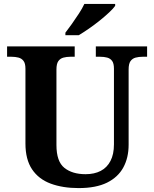

<svg xmlns="http://www.w3.org/2000/svg" viewBox="-20 -951 787 981"><path d="M381.7 10Q300.4 10 239 -12.8Q177.5 -35.6 143.8 -85.9Q110 -136.2 110 -217.7V-599.9Q110 -627 100.2 -639.8Q90.5 -652.6 74.3 -656.8Q58.1 -661 38.4 -661H16.2V-714H361.7V-661H339.4Q320.3 -661 303.9 -656.6Q287.5 -652.1 278 -638.6Q268.4 -625 268.4 -595.9V-210Q268.4 -125.9 308.8 -93.5Q349.1 -61 417.4 -61Q462.1 -61 494.5 -77.8Q526.8 -94.6 544.5 -128.7Q562.2 -162.7 562.2 -213.5V-599.9Q562.2 -627 552.8 -639.8Q543.3 -652.6 527.4 -656.8Q511.5 -661 491.8 -661H469.6V-714H731.6V-661H708.7Q689 -661 672.7 -656.6Q656.3 -652.1 646.7 -638.6Q637.2 -625 637.2 -595.9V-211.5Q637.2 -145 610 -95.2Q582.9 -45.5 526.7 -17.7Q470.4 10 381.7 10ZM314.1 -784Q329.1 -803 347.4 -829Q365.7 -855 383.4 -882Q401 -909 411 -931H568.4V-921Q559.4 -908 538.2 -888Q517 -868 489.6 -846Q462.2 -824 434 -804.5Q405.7 -785 382.3 -771H314.1Z"/></svg>

Font: Noto Serif Sinhala
Style: Regular
Weight: 400
Designer: Jelle Bosma - Monotype Design Team
Foundry: Monotype Imaging Inc.
Version: Version 2.006